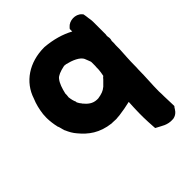

<svg xmlns="http://www.w3.org/2000/svg" viewBox="-199 -730 976 976"><g transform="rotate(-45 288.5 -242.5)"><path d="M32 -337C32 -320 36 -289 40 -274V-272C46 -260 47 -247 53 -230L54 -229C62 -210 72 -192 86 -176C123 -131 169 -96 246 -87H255C259 -87 266 -86 276 -86H280C285 -87 292 -87 303 -88C333 -92 355 -96 385 -103C384 -79 382 -52 382 -26V5C382 30 384 50 385 71L386 86L399 93C413 99 441 122 482 118H484C515 113 526 86 529 82L534 76V68C534 45 532 26 532 5C532 -6 532 -19 531 -32C531 -81 536 -131 536 -185C537 -194 537 -206 537 -214C537 -250 540 -288 542 -325V-345C542 -352 542 -357 543 -364V-384C546 -391 547 -402 544 -413V-424L545 -427V-518C545 -533 542 -545 541 -553V-555C540 -558 539 -574 537 -580L532 -586C508 -612 462 -609 441 -584L435 -577V-559C391 -583 339 -598 279 -603H277C169 -603 85 -546 56 -456C44 -428 37 -398 33 -366V-363C33 -360 32 -354 32 -345ZM185 -338 186 -339V-343C186 -344 187 -347 187 -352V-361C194 -391 203 -419 218 -437C227 -449 250 -458 278 -464C281 -465 281 -464 283 -465H285L288 -464H294C332 -455 371 -439 382 -414V-413C385 -407 388 -397 393 -385C393 -383 394 -380 394 -380V-353C393 -345 393 -338 393 -328C392 -315 390 -301 387 -288C383 -285 377 -280 374 -275L365 -266C355 -257 350 -250 348 -249L347 -248L345 -247C333 -236 315 -229 288 -225H279C249 -226 230 -242 211 -265V-266C205 -273 202 -277 197 -287V-288L196 -289V-294C191 -304 187 -319 185 -338Z"/></g></svg>

Font: Hussar Pisanka
Style: Blk
Weight: 700
Designer: Robert Jablonski
Foundry: Cannot Into Space Fonts
Version: Version 1.070